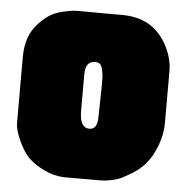

<svg xmlns="http://www.w3.org/2000/svg" viewBox="-48 -676 704 722"><g transform="rotate(5 304.0 -315.0)"><path d="M580 -435Q580 -409 580 -335.5Q580 -262 580 -236Q580 -176 546 -113Q520 -67 474 -39Q452 -26 438.5 -19Q425 -12 401.5 -6.5Q378 -1 351 -1H218Q180 -3 143.5 -20.5Q107 -38 83 -62Q64 -81 45 -121.5Q26 -162 26 -189Q26 -205 26 -306Q26 -407 26 -438Q26 -519 71 -566Q101 -598 128.5 -610Q156 -622 201 -628Q211 -629 237.5 -628.5Q264 -628 314.5 -628Q365 -628 385 -628Q467 -628 517 -580Q545 -553 562.5 -513Q580 -473 580 -435ZM262 -255Q262 -191 299 -191Q329 -191 329 -238Q329 -255 330.5 -311Q332 -367 331 -388Q329 -415 323 -429Q317 -443 299 -443Q261 -443 262 -391Q262 -343 262 -255Z"/></g></svg>

Font: Cubao Free 
Style: Regular
Weight: 400
Designer: Aaron Amar
Version: Version 001.001